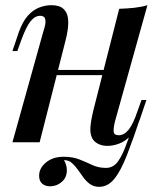

<svg xmlns="http://www.w3.org/2000/svg" viewBox="-20 -549 632 741"><path d="M227 69Q231 76 234.5 86Q238 96 238 108Q238 136 218.5 153Q199 170 173 170Q155 170 143 160Q131 150 131 129Q131 100 157.5 78Q184 56 226 56Q261 56 287 66.5Q313 77 336.5 88Q360 99 389 99Q417 99 435 74.5Q453 50 469.5 3Q486 -44 511 -111L524 -102Q494 -12 470 49.5Q446 111 421 141.5Q396 172 363 172Q342 172 327.5 161.5Q313 151 302 136Q291 121 280.5 106Q270 91 257.5 80Q245 69 227 69ZM152 -279H422V-259H152ZM133 0H28L148 -430Q152 -441 154.5 -454.5Q157 -468 153.5 -478Q150 -488 135 -488Q115 -488 98 -467Q81 -446 62 -394L47 -352H28L53 -426Q68 -467 88 -489Q108 -511 131.5 -520Q155 -529 178 -529Q209 -529 224 -515.5Q239 -502 242 -481Q245 -460 241.5 -435.5Q238 -411 232 -389ZM425 -85Q418 -59 418.5 -43Q419 -27 438 -27Q459 -27 476.5 -48.5Q494 -70 511 -121L526 -163H545L520 -89Q506 -48 485 -26Q464 -4 440.5 5Q417 14 394 14Q375 14 359.5 6.5Q344 -1 336 -15Q327 -33 329 -59Q331 -85 341 -126L440 -515Q471 -516 498.5 -519Q526 -522 549 -529Z"/></svg>

Font: Playfair Display Medium
Style: Italic
Weight: 500
Italic angle: -14°
Designer: Claus Eggers Sørensen
Foundry: Claus Eggers Sørensen
Version: Version 1.203